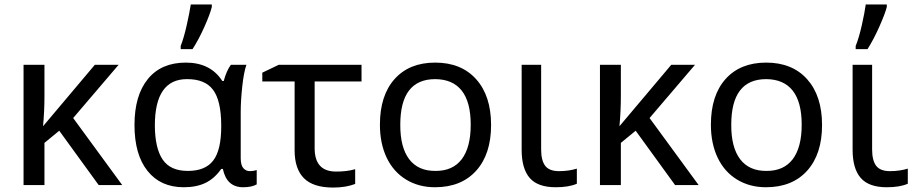

<svg xmlns="http://www.w3.org/2000/svg" viewBox="-20 -825 4085 856"><path d="M178.2 0H85V-536.1H178.2V-397Q178.2 -329.1 171.9 -262.2L402.8 -536.1H508.8L306.2 -298.8L524.9 0H419.9L244.1 -242.2L178.2 -188Z M799.3 9.8Q695.8 9.8 637.7 -63Q579.6 -135.7 579.6 -267.6Q579.6 -399.4 639.2 -472.7Q698.7 -545.9 808.6 -545.9Q918.5 -545.9 971.2 -463.9H977.5Q989.3 -508.8 1009.3 -536.1H1078.6Q1066.9 -502.9 1060.1 -439.5Q1053.2 -376 1053.2 -326.2V-118.2Q1053.7 -87.4 1065.4 -74.7Q1077.1 -62 1093.8 -62Q1110.4 -62 1124.5 -66.9V-2.9Q1102.1 9.8 1064 9.8Q990.7 9.8 973.6 -71.8H966.3Q936.5 -29.3 896.5 -9.8Q856.4 9.8 799.3 9.8ZM930.7 -109.4Q966.3 -155.8 966.3 -261.2V-267.1Q965.8 -377 929.7 -424.8Q893.6 -472.7 813.5 -472.2Q670.4 -472.2 670.4 -265.1Q670.9 -164.6 705.1 -113.8Q739.3 -63 817.4 -63Q895.5 -63 930.7 -109.4ZM924.3 -805.2V-793.9Q917 -763.2 891.6 -706.1Q866.2 -648.9 838.4 -606H785.6V-620.1Q799.8 -656.2 812.5 -712.9Q825.2 -769.5 830.6 -805.2Z M1293.5 -154.8V-461.9H1149.4V-501L1222.7 -536.1H1591.8V-461.9H1382.8V-164.1Q1382.8 -60.1 1478.5 -60.1Q1529.3 -60.1 1563.5 -70.8V-4.9Q1521.5 11.2 1465.8 11.2Q1376.5 11.2 1335 -30.5Q1293.5 -72.3 1293.5 -154.8Z M1764.6 -269Q1764.2 -168 1804.2 -115.2Q1844.2 -62.5 1921.4 -63Q1998.5 -62.5 2038.6 -115.2Q2078.6 -168 2078.6 -269Q2078.6 -370.1 2038.6 -420.9Q1998.5 -471.7 1920.4 -472.2Q1764.6 -472.2 1764.6 -269ZM1919.4 9.8Q1846.7 9.8 1790.5 -24.4Q1734.4 -58.6 1704.1 -121.6Q1673.8 -185.1 1673.8 -269Q1673.8 -399.4 1739.3 -472.7Q1804.7 -545.9 1920.4 -545.9Q2036.6 -545.9 2103 -471.7Q2169.4 -397.5 2169.4 -267.6Q2169.4 -137.7 2103 -64Q2036.6 9.8 1919.4 9.8Z M2457.5 9.8Q2377.4 9.8 2341.6 -31.7Q2305.7 -73.2 2305.7 -157.2V-536.1H2392.6V-158.2Q2392.6 -109.9 2410.6 -85.9Q2428.7 -62 2472.2 -62Q2515.6 -62 2551.8 -73.2V-5.9Q2516.6 9.8 2457.5 9.8Z M2748 0H2654.8V-536.1H2748V-397Q2748 -329.1 2741.7 -262.2L2972.7 -536.1H3078.6L2876 -298.8L3094.7 0H2989.7L2814 -242.2L2748 -188Z M3240.2 -269Q3239.7 -168 3279.8 -115.2Q3319.8 -62.5 3397 -63Q3474.1 -62.5 3514.2 -115.2Q3554.2 -168 3554.2 -269Q3554.2 -370.1 3514.2 -420.9Q3474.1 -471.7 3396 -472.2Q3240.2 -472.2 3240.2 -269ZM3395 9.8Q3322.3 9.8 3266.1 -24.4Q3210 -58.6 3179.7 -121.6Q3149.4 -185.1 3149.4 -269Q3149.4 -399.4 3214.8 -472.7Q3280.3 -545.9 3396 -545.9Q3512.2 -545.9 3578.6 -471.7Q3645 -397.5 3645 -267.6Q3645 -137.7 3578.6 -64Q3512.2 9.8 3395 9.8Z M3933.1 9.8Q3853.5 9.8 3817.4 -31.7Q3781.2 -73.2 3781.2 -157.2V-536.1H3868.2V-158.2Q3868.2 -109.9 3886.2 -85.9Q3904.3 -62 3947.8 -62Q3991.2 -62 4027.3 -73.2V-5.9Q3992.2 9.8 3933.1 9.8ZM3933.6 -805.2V-793.9Q3925.8 -763.2 3900.4 -706.1Q3875 -648.9 3847.7 -606H3794.9V-620.1Q3809.6 -656.2 3822.3 -712.9Q3835 -769.5 3839.8 -805.2Z"/></svg>

Font: NotoSans
Style: Regular
Weight: 400
Designer: Monotype Design team
Foundry: Monotype Imaging Inc.
Version: Version 1.04